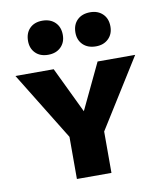

<svg xmlns="http://www.w3.org/2000/svg" viewBox="-78 -747 682 810"><g transform="rotate(-10 262.5 -341.5)"><path d="M190 -174 6 -473H170L280 -244H249L358 -473H519L332 -174ZM186 0V-216H334V0ZM158 -537Q124 -537 104 -557Q84 -577 84 -609Q84 -643 104 -663Q124 -683 158 -683Q192 -683 212.5 -663Q233 -643 233 -609Q233 -577 212.5 -557Q192 -537 158 -537ZM363 -537Q328 -537 307.5 -557Q287 -577 287 -609Q287 -643 307.5 -663Q328 -683 363 -683Q396 -683 416.5 -663Q437 -643 437 -609Q437 -577 416.5 -557Q396 -537 363 -537Z"/></g></svg>

Font: Ysabeau SC ExtraBold
Style: Regular
Weight: 800
Designer: Christian Thalmann (Catharsis Fonts)
Version: Version 2.001;gftools[0.9.30]; featfreeze: smcp